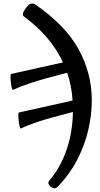

<svg xmlns="http://www.w3.org/2000/svg" viewBox="-20 -772 561 1077"><path d="M96 -51Q93 -50 90 -63Q87 -76 85 -93.5Q83 -111 83 -125.5Q83 -140 86 -141L387 -208Q385 -247 377.5 -286Q370 -325 357 -364Q283 -345 233.5 -331Q184 -317 151 -306Q118 -295 95 -286Q72 -277 53 -268Q49 -266 46 -279Q43 -292 41 -310Q39 -328 39 -342Q39 -356 42 -357L333 -422Q302 -490 248.5 -555Q195 -620 115 -679Q105 -686 110 -700.5Q115 -715 128 -730Q142 -749 154.5 -751.5Q167 -754 178 -747Q348 -629 421.5 -494.5Q495 -360 495 -209Q495 -127 475 -42Q455 43 413.5 123.5Q372 204 307 272Q294 285 286 284.5Q278 284 267 277Q241 257 258 239Q317 171 352 72.5Q387 -26 389 -144Q319 -126 271 -112.5Q223 -99 191.5 -88.5Q160 -78 137.5 -69Q115 -60 96 -51Z"/></svg>

Font: Junicode SmExp
Style: Bold Italic
Weight: 700
Width: 6
Italic angle: -11°
Designer: Peter S. Baker
Version: Version 2.205; ttfautohint (v1.8.4)